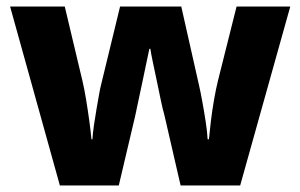

<svg xmlns="http://www.w3.org/2000/svg" viewBox="-20 -570 923 590"><path d="M485 -217Q480 -234 474 -263Q468 -292 461.5 -323Q455 -354 449.5 -380Q444 -406 442 -420H439Q436 -406 430.5 -380Q425 -354 418.5 -322.5Q412 -291 405.5 -261.5Q399 -232 395 -212L345 0H164L11 -550H179L233 -323Q239 -298 244.5 -264.5Q250 -231 254.5 -198Q259 -165 261 -142H264Q265 -159 268.5 -184Q272 -209 276.5 -234.5Q281 -260 284.5 -280Q288 -300 290 -307L349 -550H537L592 -306Q596 -289 601.5 -259Q607 -229 612 -196.5Q617 -164 618 -142H622Q624 -164 628 -197.5Q632 -231 638 -265Q644 -299 650 -323L707 -550H872L718 0H535Z"/></svg>

Font: Noto Sans Thaana ExtraBold
Style: Regular
Weight: 800
Designer: David Williams
Foundry: Google Inc.
Version: Version 3.001; ttfautohint (v1.8.4.7-5d5b)